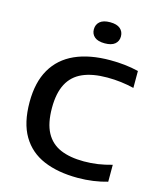

<svg xmlns="http://www.w3.org/2000/svg" viewBox="-118 -869 790 959"><g transform="rotate(15 277.5 -389.5)"><path d="M375.5 7.5Q273 7.5 199.2 -23.8Q125.5 -55 85.8 -122Q46 -189 46 -296.5Q46 -399 85.5 -467Q125 -535 200.2 -568.8Q275.5 -602.5 382.5 -602.5Q421.5 -602.5 457.8 -598.5Q494 -594.5 528.5 -586V-498.5Q495.5 -506.5 461 -510.8Q426.5 -515 390 -515Q314 -515 263 -492.5Q212 -470 186.8 -422Q161.5 -374 161.5 -297.5Q161.5 -218 187.2 -170.2Q213 -122.5 262.5 -101.2Q312 -80 384 -80Q421.5 -80 456.5 -85.2Q491.5 -90.5 528.5 -101V-13.5Q494.5 -3.5 455.5 2Q416.5 7.5 375.5 7.5ZM332 -676.5Q297 -676.5 279.5 -691.2Q262 -706 262 -730.5Q262 -755.5 279.5 -770.5Q297 -785.5 332 -785.5Q367 -785.5 384.5 -770.5Q402 -755.5 402 -730.5Q402 -706 384.5 -691.2Q367 -676.5 332 -676.5Z"/></g></svg>

Font: Encode Sans SC SemiExpanded Medium
Style: Regular
Weight: 500
Width: 6
Designer: Multiple Designers
Foundry: Impallari Type
Version: Version 3.002